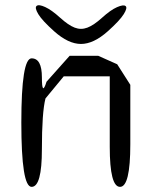

<svg xmlns="http://www.w3.org/2000/svg" viewBox="-20 -727 590 747"><path d="M362 -510 436 -477 487 -397V-166Q487 0 447 0Q407 0 407 -156V-430H228L157 -344Q143 -290 143 -146Q143 0 103 0Q63 0 63 -250Q63 -500 103 -500Q143 -500 143 -426Q143 -351 161 -409L251 -510ZM399 -605Q344 -556 295 -556Q246 -556 191 -605Q144 -647 129 -672Q114 -697 122.5 -704Q131 -711 156 -699.5Q181 -688 214 -658Q246 -629 270.5 -619.5Q295 -610 320 -619.5Q345 -629 377 -658Q410 -688 435 -699Q460 -710 468.5 -703.5Q477 -697 461.5 -672Q446 -647 399 -605Z"/></svg>

Font: Syne Mono
Style: Regular
Weight: 400
Monospace: yes
Designer: Lucas Descroix
Foundry: Bonjour Monde
Version: Version 2.000; ttfautohint (v1.8.3)